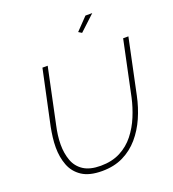

<svg xmlns="http://www.w3.org/2000/svg" viewBox="-162 -1040 1050 1167"><g transform="rotate(-20 363.5 -456.5)"><path d="M298 5Q216 5 168.5 -26.5Q121 -58 101 -110.5Q81 -163 81 -226Q81 -258 85 -290Q89 -322 95 -354L171 -710H205L130 -354Q123 -323 119 -292.5Q115 -262 115 -232Q115 -175 132 -128.5Q149 -82 190 -55Q231 -28 301 -28Q374 -28 428 -56Q482 -84 519.5 -131.5Q557 -179 581 -237Q605 -295 618 -354L693 -710H727L652 -354Q637 -282 608.5 -217.5Q580 -153 537 -103Q494 -53 435 -24Q376 5 298 5ZM470 -826 449 -839 525 -918H569Z"/></g></svg>

Font: Raleway ExtraLight
Style: Italic
Weight: 200
Italic angle: -12°
Designer: Matt McInerney, Pablo Impallari, Rodrigo Fuenzalida
Foundry: Matt McInerney, Pablo Impallari, Rodrigo Fuenzalida
Version: Version 4.026